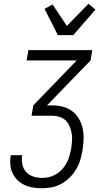

<svg xmlns="http://www.w3.org/2000/svg" viewBox="-20 -1002 540 1022"><path d="M206 0Q181 0 157 -3.5Q133 -7 111.5 -17Q90 -27 73.5 -43Q57 -59 47 -80Q37 -101 35 -125.5Q33 -150 37 -174V-176H98V-175Q94 -150 99 -126.5Q104 -103 119.5 -86Q135 -69 158 -62Q181 -55 206 -55Q225 -55 244 -60Q263 -65 281 -76Q299 -87 312.5 -102.5Q326 -118 335.5 -136Q345 -154 350 -173Q355 -192 359 -211Q362 -232 363.5 -252.5Q365 -273 361.5 -292.5Q358 -312 350.5 -330Q343 -348 329.5 -361Q316 -374 297 -380Q278 -386 258 -386H148L157 -441L388 -680H122L131 -735H471L462 -680L230 -441H258Q287 -441 314.5 -434Q342 -427 364 -410.5Q386 -394 400 -370Q414 -346 420 -318.5Q426 -291 425 -261.5Q424 -232 419 -202Q415 -177 407.5 -151.5Q400 -126 386 -102Q372 -78 352 -58Q332 -38 308 -24.5Q284 -11 258 -5.5Q232 0 206 0ZM288 -815 217 -955 260 -978 336 -864 451 -982 488 -951 370 -815Z"/></svg>

Font: Iosevka SS18 Light
Style: Italic
Weight: 300
Italic angle: -9°
Monospace: yes
Designer: Belleve Invis
Foundry: Belleve Invis
Version: Version 25.1.1; ttfautohint (v1.8.4)